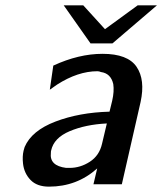

<svg xmlns="http://www.w3.org/2000/svg" viewBox="-20 -687 606 717"><path d="M218 -667H291L372 -578L494 -667H566L400 -525H318ZM68 -124Q70 -132 72 -138Q98 -199 187 -233Q276 -267 389 -270L399 -311Q407 -346 403 -373Q394 -413 357 -418Q350 -421 344 -421Q271 -421 193 -371L166 -352L179 -442Q274 -486 363 -486Q457 -486 490 -437.5Q523 -389 505 -306L435 1H329L343 -58Q267 10 163 10Q118 10 94 -15Q70 -40 66 -76Q63 -103 68 -124ZM171 -125Q170 -122 170 -116Q164 -68 227 -60H240Q280 -60 315.5 -83Q351 -106 361 -150L379 -226Q299 -222 240 -197Q181 -172 171 -125Z"/></svg>

Font: Coval
Style: Medium Italic
Weight: 500
Foundry: Context Ltd
Version: Version 001.000